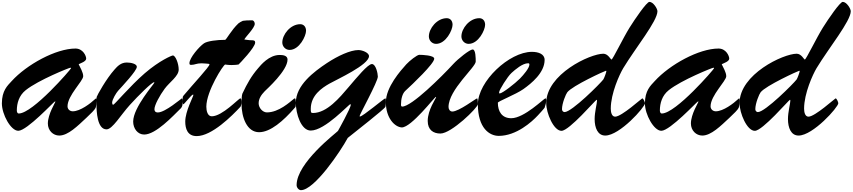

<svg xmlns="http://www.w3.org/2000/svg" viewBox="-20 -1393 9082 2045"><path d="M736.3 -665.5C736.3 -657.2 329.6 -184.1 179.7 -184.1C164.6 -184.1 159.2 -201.2 159.2 -217.3C159.7 -293.5 182.1 -375.5 253.9 -432.6C389.6 -541 718.8 -671.9 729.5 -671.9C733.9 -671.9 736.3 -669.9 736.3 -665.5ZM611.3 50.8C705.6 50.8 808.6 -53.2 899.4 -137.7C948.7 -183.6 989.3 -224.1 998.5 -244.6C1004.4 -257.3 1008.3 -299.8 1008.3 -325.2C1008.3 -337.4 1007.3 -345.7 1005.4 -345.7C1001 -345.7 993.7 -337.9 992.2 -336.9C944.3 -291.5 834 -207.5 754.9 -207.5C724.6 -207.5 699.2 -229 699.2 -260.7C699.7 -377 866.2 -529.8 866.2 -581.5C866.2 -622.1 832.5 -677.2 817.9 -709C839.8 -720.7 897.9 -737.8 897.9 -769C897.9 -797.4 864.3 -876 783.7 -876C575.7 -876 265.1 -706.1 103.5 -528.3C60.1 -481 0 -428.2 0 -291.5C0 -174.8 94.7 0 174.8 0C267.6 0 556.2 -312.5 564.9 -312.5C568.4 -312.5 569.8 -311 569.8 -309.1C569.8 -301.8 489.7 -176.8 489.7 -77.6C489.7 -2.4 545.9 50.8 611.3 50.8Z M1398.4 -98.1C1398.4 -23.9 1446.3 40 1515.6 40C1639.6 40 1819.8 -154.8 1906.7 -240.2C1920.9 -254.4 1926.8 -281.2 1926.8 -310.5C1926.8 -319.8 1925.8 -345.2 1916.5 -345.2C1913.1 -345.2 1739.3 -195.3 1662.1 -195.3C1630.4 -195.3 1625 -214.4 1625 -230C1625 -273.9 1681.6 -377 1733.9 -447.8C1786.1 -518.6 1883.3 -581.5 1883.3 -651.9C1883.3 -717.8 1848.6 -802.2 1821.3 -802.2C1809.1 -802.2 1679.7 -748.5 1521.5 -612.3C1364.3 -476.1 1198.7 -276.9 1185.5 -276.9C1178.2 -276.9 1174.3 -289.6 1174.3 -298.8C1174.3 -334 1220.2 -406.7 1237.3 -425.3C1283.2 -476.6 1437.5 -639.2 1437.5 -681.6C1437.5 -712.9 1375.5 -727.1 1330.1 -727.1C1267.6 -727.1 1230 -686.5 1200.7 -653.3C1110.4 -552.7 1013.7 -376.5 1009.3 -359.4C1007.8 -354 1007.8 -290 1007.8 -280.3C1007.8 -207.5 1014.6 -15.1 1114.7 -15.1C1177.7 -15.1 1265.6 -168 1362.8 -274.9C1455.1 -377 1597.7 -517.1 1620.6 -517.1C1622.1 -517.1 1624.5 -515.1 1624.5 -513.2C1624.5 -502 1398.4 -249 1398.4 -98.1Z M1933.1 -282.2C1941.9 -282.2 2019.5 -386.2 2036.6 -386.2C2039.1 -386.2 2039.1 -382.8 2039.1 -379.4C2039.1 -363.8 1953.1 -208 1953.1 -98.1C1953.1 -21.5 1977.5 56.6 2074.7 56.6C2235.8 56.6 2449.2 -157.2 2541.5 -256.3C2545.4 -260.7 2551.8 -286.1 2551.8 -307.6C2551.8 -325.2 2550.3 -345.2 2540 -345.2C2522 -345.2 2348.1 -154.3 2235.4 -154.3C2190.9 -154.3 2177.7 -212.4 2177.7 -256.8C2178.2 -422.9 2359.9 -705.6 2378.4 -705.6C2382.3 -705.6 2408.7 -700.2 2448.2 -700.2C2472.2 -700.2 2517.6 -703.6 2521 -706.1C2530.3 -713.9 2697.8 -887.2 2697.8 -939.9C2697.8 -960.9 2684.1 -964.4 2658.7 -964.4C2628.9 -964.4 2611.8 -969.2 2582.5 -972.2C2589.4 -995.1 2693.4 -1094.7 2693.4 -1138.7C2693.4 -1155.8 2683.1 -1176.8 2664.1 -1176.8C2626.5 -1176.8 2581.1 -1174.8 2566.9 -1171.4C2556.6 -1168.5 2525.9 -1149.9 2519.5 -1144C2444.3 -1073.2 2389.2 -968.8 2378.4 -968.8C2289.6 -968.8 2188.5 -955.6 2152.8 -931.6C2103 -897.9 1997.6 -776.9 1997.6 -719.7C1997.6 -702.6 2006.3 -702.1 2017.6 -702.1C2055.2 -702.1 2071.3 -718.8 2126.5 -718.8C2157.2 -718.8 2202.1 -712.9 2204.6 -712.9C2207 -712.9 2211.4 -709.5 2211.4 -707C2211.4 -683.1 2039.6 -500 1933.6 -373.5C1927.2 -365.7 1925.8 -358.4 1925.8 -349.6C1925.8 -344.2 1926.3 -338.4 1926.3 -331.5C1926.3 -316.9 1926.8 -282.2 1933.1 -282.2Z M2986.8 -940.4C2986.8 -897.9 3021 -861.3 3064 -861.3C3168.5 -861.3 3239.7 -1009.3 3239.7 -1065.4C3239.7 -1107.9 3214.4 -1135.3 3177.7 -1135.3C3073.7 -1135.3 2986.8 -1025.4 2986.8 -940.4ZM2552.2 -291C2552.2 -140.6 2611.3 15.1 2739.3 15.1C2860.4 15.1 2999 -106 3116.7 -241.7C3121.1 -247.6 3126 -250.5 3128.4 -256.3C3129.9 -260.3 3131.3 -278.8 3131.3 -297.9C3131.3 -320.8 3128.9 -345.2 3120.6 -345.2C3117.7 -345.2 3114.3 -343.3 3111.3 -341.3C3067.4 -306.2 2949.7 -195.8 2822.8 -195.8C2776.9 -195.8 2734.9 -245.1 2734.9 -292.5C2734.9 -339.8 2760.7 -381.3 2799.3 -420.9C2822.8 -444.8 3042.5 -640.6 3042.5 -758.3C3042.5 -800.3 2997.6 -807.6 2959.5 -807.6C2844.2 -807.6 2757.3 -699.7 2728 -665C2657.2 -582.5 2614.3 -506.8 2561.5 -395.5C2555.2 -381.3 2552.2 -328.1 2552.2 -291Z M3313.5 -189.5C3290.5 -189.5 3290 -198.2 3290 -233.9C3290.5 -377.4 3407.7 -456.1 3488.3 -502C3571.3 -549.3 3910.2 -701.7 3910.2 -795.4C3910.2 -833 3836.9 -859.9 3797.9 -859.9C3711.9 -859.9 3579.6 -798.8 3461.9 -721.2C3320.8 -627.4 3130.9 -483.9 3130.9 -299.8C3130.9 -178.2 3187.5 -2.4 3289.6 -2.4C3442.9 -2.4 3695.8 -283.7 3711.9 -283.7C3713.4 -283.7 3715.8 -279.8 3715.8 -275.9C3715.8 -242.2 3582 -2 3579.6 1.5C3561 23.4 3139.2 340.3 3139.2 578.6C3139.2 606 3163.1 632.3 3185.1 632.3C3329.1 632.3 3607.4 217.8 3684.1 75.7C3764.6 10.3 4080.1 -234.9 4085.4 -255.9C4089.4 -272.5 4089.8 -302.2 4089.8 -332C4089.8 -341.3 4086.9 -345.2 4083 -345.2C4071.3 -345.2 3843.8 -152.3 3814.9 -152.3C3811.5 -152.3 3810.1 -153.3 3810.1 -156.7C3810.1 -172.9 4004.4 -523.4 4004.4 -577.1C4004.4 -610.4 3982.9 -710.9 3941.4 -710.9C3897.9 -710.9 3780.8 -567.9 3692.4 -464.4C3597.7 -353 3461.9 -189.5 3313.5 -189.5Z M4894.5 -1004.9C4894.5 -961.9 4928.2 -925.8 4971.2 -925.8C5076.2 -925.8 5147 -1073.2 5147 -1129.4C5147 -1172.4 5121.6 -1199.2 5085 -1199.2C4981 -1199.2 4894.5 -1089.8 4894.5 -1004.9ZM4547.9 -1004.9C4547.9 -961.9 4581.5 -925.8 4624.5 -925.8C4729.5 -925.8 4800.3 -1073.2 4800.3 -1129.4C4800.3 -1172.4 4774.9 -1199.2 4738.3 -1199.2C4634.3 -1199.2 4547.9 -1089.8 4547.9 -1004.9ZM4625 -357.9C4625 -346.7 4535.6 -223.6 4535.6 -105C4535.6 -7.3 4597.2 29.3 4670.9 29.3C4788.1 29.3 5069.8 -246.1 5069.8 -283.2C5069.8 -291.5 5069.3 -345.2 5061.5 -345.2C5049.8 -345.2 4868.2 -205.1 4797.9 -205.1C4772 -205.1 4757.3 -229 4757.3 -253.9C4757.8 -436.5 5046.9 -677.2 5046.9 -737.3C5046.9 -770.5 5046.9 -866.2 5014.6 -866.2C4982.9 -866.2 4857.9 -766.1 4807.1 -710.4C4686.5 -579.1 4364.3 -257.8 4264.2 -257.8C4252.9 -257.8 4251 -267.6 4251 -279.3C4251 -336.9 4265.1 -396.5 4297.4 -425.8C4374.5 -496.6 4605 -715.3 4605 -767.6C4605 -804.7 4477.1 -809.1 4445.8 -809.1C4422.4 -809.1 4341.3 -745.1 4307.1 -707.5C4247.1 -641.1 4089.8 -464.8 4089.8 -304.7C4089.8 -134.8 4184.6 -40 4259.3 -35.6C4361.8 -35.6 4609.4 -360.8 4622.1 -360.8C4624 -360.8 4625 -359.4 4625 -357.9Z M5301.8 -397.5C5296.9 -397.5 5295.9 -404.3 5295.9 -409.2C5295.9 -433.1 5385.7 -578.1 5428.7 -616.7C5468.8 -652.8 5544.9 -719.2 5605.5 -719.2C5615.2 -719.2 5618.7 -714.4 5618.7 -705.1C5618.7 -668.5 5557.1 -596.2 5518.1 -556.2C5466.8 -504.4 5330.1 -397.5 5301.8 -397.5ZM5069.8 -282.2C5069.8 -27.8 5193.8 54.2 5292 54.2C5480 54.2 5644.5 -94.7 5709 -164.1C5731 -187.5 5777.8 -239.3 5780.3 -244.6C5791.5 -276.4 5797.9 -300.3 5797.9 -330.1C5797.9 -339.4 5795.4 -345.2 5788.6 -345.2C5774.9 -345.2 5564 -133.8 5425.3 -133.8C5326.7 -133.8 5282.7 -204.6 5282.7 -298.8C5282.7 -313.5 5472.7 -386.2 5553.7 -443.4C5640.1 -504.4 5780.8 -618.2 5780.8 -755.4C5780.8 -817.9 5713.9 -840.8 5645.5 -840.8C5403.8 -840.8 5069.8 -525.9 5069.8 -282.2Z M6405.8 -546.4C6375.5 -505.4 6070.3 -199.2 5993.2 -199.2C5981 -199.2 5965.8 -210 5965.8 -229.5C5965.8 -293.5 6007.8 -392.1 6022 -409.7C6075.2 -480 6424.8 -639.2 6433.1 -639.2C6435.5 -639.2 6438.5 -639.2 6438.5 -635.3C6438.5 -624 6414.6 -558.1 6405.8 -546.4ZM6313.5 -125C6313.5 -31.7 6346.2 50.8 6426.8 50.8H6427.2C6581.1 49.8 6849.6 -251.5 6849.6 -293.5C6849.6 -305.7 6832.5 -345.2 6820.8 -345.2C6814.5 -345.2 6601.1 -150.4 6532.2 -150.4C6494.1 -150.4 6485.4 -200.7 6485.4 -236.8C6485.8 -398.4 6578.1 -600.1 6618.2 -667C6750.5 -885.3 6982.4 -1168.5 6982.4 -1273.4C6982.4 -1300.8 6938 -1373 6897 -1373C6867.7 -1373 6744.1 -1192.4 6685.1 -1098.1C6617.7 -990.2 6506.3 -758.8 6493.2 -758.8C6483.9 -758.8 6456.5 -820.8 6406.2 -820.8C6264.6 -820.8 5797.9 -602.1 5797.9 -294.9C5797.9 -187 5877 0.5 5960.4 0.5C6043 0.5 6324.2 -330.1 6334.5 -330.1C6337.9 -330.1 6338.9 -325.7 6338.9 -320.3C6338.9 -291 6313.5 -200.7 6313.5 -125Z M7585.4 -665.5C7585.4 -657.2 7178.7 -184.1 7028.8 -184.1C7013.7 -184.1 7008.3 -201.2 7008.3 -217.3C7008.8 -293.5 7031.2 -375.5 7103 -432.6C7238.8 -541 7567.9 -671.9 7578.6 -671.9C7583 -671.9 7585.4 -669.9 7585.4 -665.5ZM7460.4 50.8C7554.7 50.8 7657.7 -53.2 7748.5 -137.7C7797.9 -183.6 7838.4 -224.1 7847.7 -244.6C7853.5 -257.3 7857.4 -299.8 7857.4 -325.2C7857.4 -337.4 7856.4 -345.7 7854.5 -345.7C7850.1 -345.7 7842.8 -337.9 7841.3 -336.9C7793.5 -291.5 7683.1 -207.5 7604 -207.5C7573.7 -207.5 7548.3 -229 7548.3 -260.7C7548.8 -377 7715.3 -529.8 7715.3 -581.5C7715.3 -622.1 7681.6 -677.2 7667 -709C7689 -720.7 7747.1 -737.8 7747.1 -769C7747.1 -797.4 7713.4 -876 7632.8 -876C7424.8 -876 7114.3 -706.1 6952.6 -528.3C6909.2 -481 6849.1 -428.2 6849.1 -291.5C6849.1 -174.8 6943.8 0 7023.9 0C7116.7 0 7405.3 -312.5 7414.1 -312.5C7417.5 -312.5 7418.9 -311 7418.9 -309.1C7418.9 -301.8 7338.9 -176.8 7338.9 -77.6C7338.9 -2.4 7395 50.8 7460.4 50.8Z M8464.8 -546.4C8434.6 -505.4 8129.4 -199.2 8052.2 -199.2C8040 -199.2 8024.9 -210 8024.9 -229.5C8024.9 -293.5 8066.9 -392.1 8081.1 -409.7C8134.3 -480 8483.9 -639.2 8492.2 -639.2C8494.6 -639.2 8497.6 -639.2 8497.6 -635.3C8497.6 -624 8473.6 -558.1 8464.8 -546.4ZM8372.6 -125C8372.6 -31.7 8405.3 50.8 8485.8 50.8H8486.3C8640.1 49.8 8908.7 -251.5 8908.7 -293.5C8908.7 -305.7 8891.6 -345.2 8879.9 -345.2C8873.5 -345.2 8660.2 -150.4 8591.3 -150.4C8553.2 -150.4 8544.4 -200.7 8544.4 -236.8C8544.9 -398.4 8637.2 -600.1 8677.2 -667C8809.6 -885.3 9041.5 -1168.5 9041.5 -1273.4C9041.5 -1300.8 8997.1 -1373 8956.1 -1373C8926.8 -1373 8803.2 -1192.4 8744.1 -1098.1C8676.8 -990.2 8565.4 -758.8 8552.2 -758.8C8543 -758.8 8515.6 -820.8 8465.3 -820.8C8323.7 -820.8 7856.9 -602.1 7856.9 -294.9C7856.9 -187 7936 0.5 8019.5 0.5C8102.1 0.5 8383.3 -330.1 8393.6 -330.1C8397 -330.1 8397.9 -325.7 8397.9 -320.3C8397.9 -291 8372.6 -200.7 8372.6 -125Z"/></svg>

Font: Bodega Script
Style: Medium
Weight: 500
Italic angle: 39.7°
Version: Version 001.000